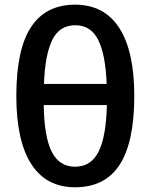

<svg xmlns="http://www.w3.org/2000/svg" viewBox="-20 -791 645 821"><path d="M554.2 -380.9Q554.2 -183.1 491.7 -86.7Q429.2 9.8 300.8 9.8Q177.7 9.8 113.8 -89.4Q49.8 -188.5 49.8 -380.9Q49.8 -579.1 112.5 -675Q175.3 -771 300.8 -771Q425.3 -771 489.7 -671.9Q554.2 -572.8 554.2 -380.9ZM300.8 -78.1Q370.1 -78.1 402.1 -143.6Q434.1 -209 437 -341.8H167Q168.9 -205.6 201.4 -141.8Q233.9 -78.1 300.8 -78.1ZM301.8 -683.1Q234.4 -683.1 203.4 -619.9Q172.4 -556.6 168 -432.1H436Q431.6 -556.6 400.1 -619.9Q368.7 -683.1 301.8 -683.1Z"/></svg>

Font: Open Sans Semibold
Style: Regular
Weight: 600
Foundry: Ascender Corporation
Version: Version 1.10; ttfautohint (v1.5.65-e2d9)